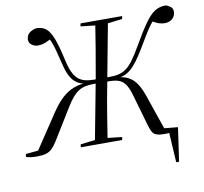

<svg xmlns="http://www.w3.org/2000/svg" viewBox="-109 -784 1119 1054"><g transform="rotate(-10 451.0 -257.0)"><path d="M750 0V-24L832 -16L805 172H789L778 -12L815 0ZM43 8Q22 8 8.5 6Q-5 4 -18 0L-16 -16L89 -26L49 -16L181 -214Q211 -259 241.5 -287.5Q272 -316 309 -330Q346 -344 395 -344L400 -333Q370 -338 348.5 -346Q327 -354 311.5 -369.5Q296 -385 284.5 -411Q273 -437 264 -477Q254 -518 246.5 -546Q239 -574 230 -596.5Q221 -619 206 -641L227 -614Q218 -610 207 -604.5Q196 -599 183 -595Q170 -591 154 -591Q135 -591 119.5 -602Q104 -613 104 -631Q104 -656 121.5 -669.5Q139 -683 160 -686Q193 -686 214 -669Q235 -652 251.5 -609.5Q268 -567 285 -489Q294 -447 306 -420.5Q318 -394 334 -379.5Q350 -365 372.5 -359Q395 -353 425 -353H461L457 -330H418Q391 -330 370 -325.5Q349 -321 331.5 -309.5Q314 -298 298 -279Q282 -260 264 -231L157 -57Q142 -33 127.5 -18.5Q113 -4 93.5 2Q74 8 43 8ZM287 0 290 -16 390 -28H415L521 -16L518 0ZM366 0 434 -359Q448 -436 461 -514.5Q474 -593 486 -670H557L489 -308Q474 -231 461.5 -154Q449 -77 437 0ZM506 -642 401 -654 404 -670H636L633 -654L532 -642ZM755 8Q724 8 708 2Q692 -4 684.5 -18.5Q677 -33 670 -57L620 -231Q609 -269 595.5 -290.5Q582 -312 560.5 -321Q539 -330 502 -330H468L472 -353H512Q542 -353 564.5 -359Q587 -365 606 -379.5Q625 -394 644.5 -420.5Q664 -447 688 -489Q733 -567 763 -609.5Q793 -652 819.5 -669Q846 -686 880 -686Q894 -683 907 -673Q920 -663 920 -646Q920 -621 903 -606Q886 -591 862 -591Q839 -591 820.5 -599Q802 -607 791 -614L823 -641Q800 -619 783 -596.5Q766 -574 749 -545.5Q732 -517 708 -477Q684 -437 664.5 -411Q645 -385 626 -369Q607 -353 583.5 -345Q560 -337 529 -332V-344Q578 -344 608 -329.5Q638 -315 657 -286.5Q676 -258 691 -214L759 -16L721 -26L821 -16L819 0Q805 4 790.5 6Q776 8 755 8Z"/></g></svg>

Font: Source Serif 4 60pt
Style: Italic
Weight: 400
Italic angle: -12°
Version: Version 4.004;hotconv 1.0.116;makeotfexe 2.5.65601